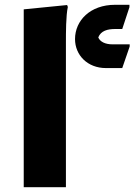

<svg xmlns="http://www.w3.org/2000/svg" viewBox="-20 -781 581 801"><path d="M293 -618C293 -551 345 -497 422 -497H490L521 -587V-596H449C419 -596 397 -607 390 -625C401 -653 429 -660 461 -660H490L520 -751V-761H460C356 -761 293 -695 293 -618ZM79 -742V0H255V-604C255 -644 255 -716 263 -752L260 -760Z"/></svg>

Font: Kufam Arabic Latin Roman Bold
Style: Regular
Weight: 700
Designer: Wael Morcos & Artur Schmal
Version: Version 1.200;PS 001.200;hotconv 1.0.88;makeotf.lib2.5.64775